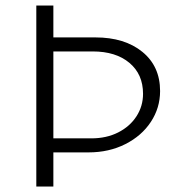

<svg xmlns="http://www.w3.org/2000/svg" viewBox="-20 -678 645 698"><path d="M562 -347Q562 -286 528.5 -235Q495 -184 435.5 -154Q376 -124 302 -124H174V0H112V-658H174V-542H327Q433 -542 497.5 -489.5Q562 -437 562 -347ZM500 -337Q500 -408 450.5 -449.5Q401 -491 317 -491H174V-175H312Q367 -175 409.5 -196.5Q452 -218 476 -255Q500 -292 500 -337Z"/></svg>

Font: Ysabeau Infant Semilight
Style: Regular
Weight: 300
Designer: Christian Thalmann (Catharsis Fonts)
Version: Version 0.003